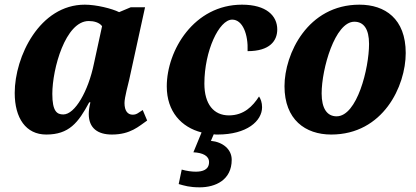

<svg xmlns="http://www.w3.org/2000/svg" viewBox="-20 -566 1782 822"><path d="M178 10C275 10 315 -40 362 -128H367C362 -107 360 -92 360 -78C360 -17 399 10 459 10C539 10 575 -26 610 -50L591 -95C573 -84 566 -75 548 -75C527 -75 513 -91 513 -125C513 -149 529 -206 533 -224L601 -535H540L490 -514C460 -529 393 -546 343 -546C150 -546 43 -324 43 -168C43 -60 91 10 178 10ZM251 -76C224 -76 204 -89 204 -164C204 -271 260 -476 360 -476C382 -476 405 -470 417 -454L382 -293C358 -176 301 -76 251 -76Z M972 118C972 73 934 42 883 37L895 9C901 10 906 10 912 10C1037 10 1102 -48 1102 -107C1102 -127 1096 -143 1089 -153C1062 -111 1024 -72 960 -72C895 -72 855 -120 855 -208C855 -348 918 -482 974 -482C1019 -482 1043 -419 1040 -347C1136 -347 1167 -392 1167 -440C1167 -498 1121 -546 1016 -546C811 -546 694 -351 694 -196C694 -88 757 -21 843 1L808 86C848 88 875 101 875 128C875 161 847 169 818 169C800 169 779 166 758 160L745 222C770 229 791 236 835 236C902 236 972 205 972 118Z M1398 10C1620 10 1717 -197 1717 -339C1717 -486 1628 -546 1519 -546C1297 -546 1198 -335 1198 -197C1198 -54 1287 10 1398 10ZM1421 -68C1380 -68 1357 -102 1357 -166C1357 -271 1414 -473 1497 -473C1537 -473 1560 -442 1560 -378C1560 -274 1509 -68 1421 -68Z"/></svg>

Font: Noto Serif SemiCondensed Extra
Style: Italic
Weight: 800
Width: 4
Italic angle: -12°
Designer: Monotype Design Team
Foundry: Monotype Imaging Inc.
Version: Version 1.901